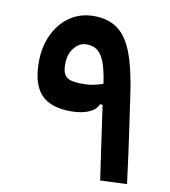

<svg xmlns="http://www.w3.org/2000/svg" viewBox="-80 -772 746 845"><g transform="rotate(10 293.0 -349.0)"><path d="M424.3 4.9Q413.1 -74.2 400.9 -157.2Q388.7 -240.2 377 -325.2H365.2Q356 -300.8 324.2 -286.9Q292.5 -272.9 246.1 -272.5Q153.8 -272 110.8 -317.6Q67.9 -363.3 67.9 -460.9Q67.9 -530.8 93.8 -585.4Q119.6 -640.1 165.8 -671.6Q211.9 -703.1 272.5 -703.1Q337.9 -703.1 380.4 -671.1Q422.9 -639.2 449 -567.9Q475.1 -496.6 491.2 -378.4Q501 -307.6 509.8 -249Q518.1 -190.4 526.4 -131.3Q534.7 -72.3 543.5 0ZM364.7 -416.5Q356 -479.5 342 -513.9Q328.1 -548.3 308.6 -561.5Q289.1 -574.7 262.7 -574.7Q230 -574.7 206.8 -546.1Q183.6 -517.6 183.6 -471.2Q183.6 -431.6 201.7 -416Q219.7 -400.4 273.9 -400.4Q298.8 -400.4 319.1 -404.1Q339.4 -407.7 364.7 -416.5Z"/></g></svg>

Font: CaskaydiaCove NF SemiBold
Style: Regular
Weight: 600
Designer: Aaron Bell
Foundry: Saja Typeworks
Version: Version 2111.001; VTT 6.35;Nerd Fonts 3.2.1